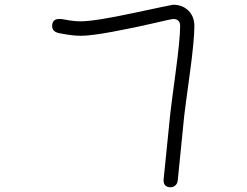

<svg xmlns="http://www.w3.org/2000/svg" viewBox="-20 -642 1040 810"><path d="M670 118 672 98 698 -159Q701 -189 720.5 -333.5Q740 -478 740 -532Q740 -562 710 -562Q705 -562 628 -544Q551 -526 457.5 -508.5Q364 -491 320 -491Q285 -491 230 -502Q200 -508 200 -532Q200 -562 230 -562Q240 -562 250 -560Q290 -552 320 -552Q379 -552 542.5 -587Q706 -622 710 -622Q750 -622 775 -597Q800 -572 800 -532Q800 -471 780 -325.5Q760 -180 757 -152L730 118Q729 132 720 140Q711 148 700 148Q670 148 670 118Z"/></svg>

Font: Pecita
Style: Book
Weight: 400
Width: 7
Version: Version 4.3